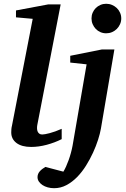

<svg xmlns="http://www.w3.org/2000/svg" viewBox="-20 -760 664 1009"><path d="M304.2 -28.8Q267.6 -10.3 225.3 1Q183.1 12.2 144 12.2Q94.2 12.2 66.7 -8.5Q39.1 -29.3 39.1 -64Q39.1 -72.3 39.8 -81.3Q40.5 -90.3 43 -100.1L151.9 -661.1L64 -668.9V-705.1L232.9 -736.8H298.8L175.8 -102.1Q174.3 -93.3 174.6 -84.7Q174.8 -76.2 177.7 -69.1Q180.7 -62 186.5 -57.6Q192.4 -53.2 202.1 -53.2Q213.9 -53.2 241.2 -60.3Q268.6 -67.4 304.2 -83ZM510.3 -84Q505.9 -58.6 495.4 -25.6Q484.9 7.3 469 42Q453.1 76.7 432.1 110.4Q411.1 144 385.3 170.4Q359.4 196.8 329.1 212.9Q298.8 229 264.2 229Q246.6 229 230.7 224.6Q214.8 220.2 203.1 212.4Q191.4 204.6 184.3 194.1Q177.2 183.6 177.2 170.9Q177.2 161.6 180.4 154.1Q183.6 146.5 189.2 140.1Q194.8 133.8 202.1 128.2Q209.5 122.6 218.3 117.2L313 142.1Q319.8 131.3 326.9 115.7Q334 100.1 340.6 81.8Q347.2 63.5 352.5 43.9Q357.9 24.4 361.3 5.9L435.1 -421.9L349.1 -431.2V-466.8L515.1 -500H581.1ZM617.2 -663.1Q617.2 -647 610.8 -632.8Q604.5 -618.7 593.8 -607.9Q583 -597.2 568.6 -591.1Q554.2 -585 538.1 -585Q522 -585 507.8 -591.1Q493.7 -597.2 483.4 -607.9Q473.1 -618.7 467 -632.8Q460.9 -647 460.9 -663.1Q460.9 -679.2 467 -693.4Q473.1 -707.5 483.4 -717.8Q493.7 -728 507.8 -734.1Q522 -740.2 538.1 -740.2Q554.2 -740.2 568.6 -734.1Q583 -728 593.8 -717.8Q604.5 -707.5 610.8 -693.4Q617.2 -679.2 617.2 -663.1Z"/></svg>

Font: Charis SIL
Style: Bold Italic
Weight: 700
Italic angle: -11°
Foundry: SIL International
Version: Version 4.112